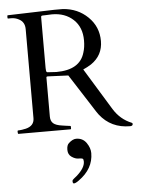

<svg xmlns="http://www.w3.org/2000/svg" viewBox="-64 -746 822 1109"><g transform="rotate(-5 346.5 -191.5)"><path d="M25 0Q21 0 21 -10V-16Q21 -20 25 -20Q28 -20 34.5 -20.5Q41 -21 48 -22Q55 -23 60.5 -24.5Q66 -26 69 -26Q119 -38 119 -83V-599Q119 -641 85 -658Q65 -669 42 -669H23Q20 -669 20 -673V-685Q20 -688 25 -688L293 -696H343Q429 -690 487.5 -633Q546 -576 546 -493Q546 -410 477 -363Q455 -349 430 -338L578 -96Q617 -33 682 -7Q687 -5 687 0Q687 12 671 12Q561 12 496 -71Q482 -90 468 -113L341 -311L225 -316H221Q214 -316 214 -310V-84Q214 -58 229 -44.5Q244 -31 281 -26Q291 -25 305 -22.5Q319 -20 324.5 -20Q330 -20 330 -16V-4Q330 0 326 0ZM214 -661V-365L215 -351Q216 -340 224 -340L274 -337Q411 -337 439 -435Q449 -465 449 -505Q449 -582 401 -626.5Q353 -671 278 -671Q271 -671 265 -670.5Q259 -670 253.5 -670Q248 -670 241 -669.5Q234 -669 224 -669Q214 -669 214 -661ZM434 147Q434 238 348 299Q329 313 319 313Q312 313 312 299Q312 292 322.5 284.5Q333 277 338 272Q387 229 387 192Q387 178 381.5 175Q376 172 357.5 172Q339 172 318.5 158Q298 144 298 116.5Q298 89 311 78Q334 57 354 57Q392 57 413 87Q434 117 434 147Z"/></g></svg>

Font: Cardo
Style: Regular
Weight: 400
Designer: David J. Perry
Foundry: David J. Perry
Version: Version 1.0451